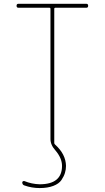

<svg xmlns="http://www.w3.org/2000/svg" viewBox="-20 -750 540 990"><path d="M75.2 -710Q65.4 -710 65.4 -720.2Q65.4 -730.5 75.2 -730.5H424.8Q434.6 -730.5 434.6 -720.2Q434.6 -710 424.8 -710H264.6Q259.8 -710 259.8 -705.1V-12.7Q259.8 -8.8 263.7 -4.9Q319.3 44.9 320.3 105.5Q320.3 124 314.9 141.6Q309.6 159.2 296.9 178.2Q284.2 197.3 254.9 208.5Q225.6 219.7 184.6 219.7Q143.6 219.7 105.5 206.1Q95.7 203.1 94.7 191.4Q94.7 187.5 97.7 185.1Q100.6 182.6 105.5 183.6Q143.6 199.2 184.6 200.2Q299.8 200.2 299.8 105.5Q299.8 65.4 265.6 25.4Q239.3 -3.9 240.2 -35.2V-705.1Q240.2 -710 235.4 -710Z"/></svg>

Font: Rounded-X Mgen+ 1mn thin
Style: Regular
Weight: 100
Designer: [Source Han Sans]
Ryoko NISHIZUKA  (kana & ideographs); Paul D. Hunt (Latin, Greek & Cyrillic); Wenlong ZHANG  (bopomofo
Version: Version 1.059.20150602